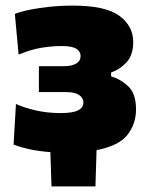

<svg xmlns="http://www.w3.org/2000/svg" viewBox="-20 -534 532 686"><path d="M164 132Q163 101.5 162 70.8Q161 40 160 9.5Q114.5 6 82 -1.5Q49.5 -9 28.5 -17L37 -162.5Q62 -150.5 104.8 -140.2Q147.5 -130 197 -130Q240 -130 259 -139.8Q278 -149.5 278 -168.5Q278 -184.5 262.2 -194.8Q246.5 -205 217 -205H119V-297.5H208.5Q236 -297.5 252 -306.8Q268 -316 268 -334Q268 -350 252.5 -359.8Q237 -369.5 201 -369.5Q166 -369.5 128.8 -363.5Q91.5 -357.5 46.5 -339L33 -484.5Q65.5 -497 123.2 -505.5Q181 -514 239.5 -514Q357 -514 406.5 -477.5Q456 -441 456 -384Q456 -337.5 432.5 -311.8Q409 -286 377 -275V-261Q411.5 -251 438.8 -225Q466 -199 466 -143.5Q466 -91 435.2 -52Q404.5 -13 325 2.5Q324 35 323 67.5Q322 100 321 132Z"/></svg>

Font: Commissioner ExtraBold
Style: Regular
Weight: 800
Designer: Kostas Bartsokas
Foundry: Kostas Bartsokas
Version: Version 1.000; ttfautohint (v1.8.3)